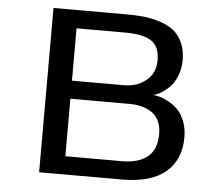

<svg xmlns="http://www.w3.org/2000/svg" viewBox="-51 -757 951 815"><g transform="rotate(5 425.0 -350.0)"><path d="M144.5 0V-700H458Q498 -700 530.5 -696.5Q563 -693 597.8 -682Q632.5 -671 656 -653Q679.5 -635 694.8 -603Q710 -571 710 -528.5Q710 -490 697.2 -458.8Q684.5 -427.5 665.5 -409.5Q646.5 -391.5 629.2 -381.5Q612 -371.5 597.5 -369Q612.5 -368 629.5 -363Q646.5 -358 668 -345.8Q689.5 -333.5 706.2 -315.8Q723 -298 734.5 -268.2Q746 -238.5 746 -201.5Q746 -106 683.5 -53Q621 0 498.5 0ZM249.5 -399.5H471Q527 -399.5 565.5 -431.2Q604 -463 604 -517Q604 -575.5 569 -599Q534 -622.5 457 -622.5H249.5ZM249.5 -77.5H490.5Q561.5 -77.5 599.8 -109Q638 -140.5 638 -206Q638 -238 626.8 -261.5Q615.5 -285 595.8 -297.8Q576 -310.5 552.8 -316.5Q529.5 -322.5 502 -322.5H249.5Z"/></g></svg>

Font: League Mono Wide
Style: Regular
Weight: 400
Width: 8
Designer: Tyler Finck
Foundry: The League of Moveable Type / Tyler Finck
Version: Version 2.210